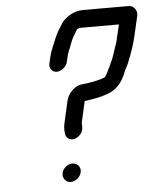

<svg xmlns="http://www.w3.org/2000/svg" viewBox="-50 -719 628 768"><g transform="rotate(-5 263.5 -335.5)"><path d="M174 -34C169 -14 184 5 203 5C222 5 242 -11 246 -30C251 -51 236 -68 216 -68C197 -68 178 -53 174 -34ZM229 -474 236 -503C239 -514 242 -519 247 -532L257 -558C265 -576 273 -586 281 -601C282 -601 283 -602 284 -603C287 -604 291 -606 295 -606H450L437 -552C436 -547 435 -541 432 -532C422 -505 416 -478 403 -453C395 -437 386 -415 376 -401C374 -400 370 -398 367 -397C340 -388 312 -383 279 -380C252 -376 225 -350 218 -318L198 -229C196 -220 195 -210 196 -200L197 -190C198 -181 201 -174 209 -169C234 -153 269 -181 268 -210V-220C268 -223 267 -226 268 -229L287 -313H291C320 -318 351 -322 377 -332C417 -345 441 -374 457 -417C463 -431 472 -444 476 -458C488 -487 500 -521 507 -552L526 -634C531 -654 516 -676 495 -676H311C276 -676 244 -656 226 -633C213 -612 201 -595 191 -570C183 -548 171 -526 166 -503L159 -474C155 -456 168 -439 186 -439C204 -439 225 -456 229 -474Z"/></g></svg>

Font: Electronic
Style: BdIt
Weight: 700
Version: Version 1.011